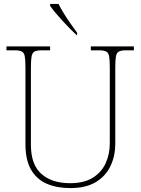

<svg xmlns="http://www.w3.org/2000/svg" viewBox="-20 -951 719 981"><path d="M340 10Q271 10 219.5 -12Q168 -34 139 -83.5Q110 -133 110 -214V-606Q110 -645 106.5 -663.5Q103 -682 91 -688Q79 -694 54 -694H13V-714H236V-694H194Q169 -694 157 -688Q145 -682 141.5 -663.5Q138 -645 138 -606V-210Q138 -110 191.5 -62.5Q245 -15 338 -15Q409 -15 453.5 -42.5Q498 -70 519.5 -116.5Q541 -163 541 -219V-606Q541 -645 537.5 -663.5Q534 -682 522 -688Q510 -694 485 -694H444V-714H664V-694H625Q600 -694 588 -688Q576 -682 572.5 -663.5Q569 -645 569 -606V-218Q569 -153 544 -101.5Q519 -50 468.5 -20Q418 10 340 10ZM372 -771Q357 -785 337.5 -804.5Q318 -824 298 -846Q278 -868 261.5 -888Q245 -908 236 -921V-931H279Q290 -909 306.5 -882Q323 -855 341.5 -829Q360 -803 374 -784V-771Z"/></svg>

Font: Noto Serif Khmer Thin
Style: Regular
Weight: 250
Version: Version 2.003